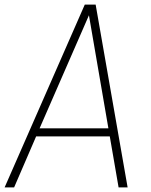

<svg xmlns="http://www.w3.org/2000/svg" viewBox="-36 -809 653 829"><path d="M515 0H476L438 -220H120L25 0H-16L330 -789H377ZM432 -255 348 -743 135 -255Z"/></svg>

Font: Tanohe Sans ExtraLight
Style: Italic
Weight: 200
Designer: Village Type and Design LLC & Cristiano Sobral
Foundry: Cooper Hewitt Smithsonian Design Museum
Version: Version 1.00;September 29, 2021;FontCreator 13.0.0.2655 64-b